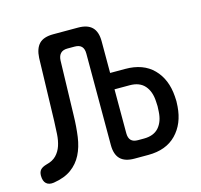

<svg xmlns="http://www.w3.org/2000/svg" viewBox="-96 -644 782 748"><g transform="rotate(-15 295.5 -270.0)"><path d="M103 -475Q105 -513 123 -531.5Q141 -550 180 -550H280Q318 -550 336.5 -531.5Q355 -513 355 -475V-347H416Q488 -347 529 -305.5Q570 -264 575 -194Q576 -184 576 -174Q576 -164 575 -153Q570 -84 529 -42Q488 0 416 0H360Q322 0 303.5 -18.5Q285 -37 285 -75V-444Q285 -463 276 -472.5Q267 -482 248 -482H219Q201 -482 191.5 -472.5Q182 -463 181 -444L175 -223Q174 -178 168.5 -138.5Q163 -99 147.5 -68.5Q132 -38 104.5 -18Q77 2 33 9Q13 12 2 2Q-9 -8 -9 -30Q-9 -45 -1.5 -53.5Q6 -62 24 -67Q49 -73 63.5 -88Q78 -103 85 -124Q92 -145 93.5 -170.5Q95 -196 96 -223ZM355 -281V-104Q355 -85 364 -75.5Q373 -66 392 -66H416Q456 -66 476.5 -89.5Q497 -113 499 -153Q500 -164 500 -174Q500 -184 499 -194Q497 -234 476.5 -257.5Q456 -281 416 -281Z"/></g></svg>

Font: Maple Mono Light
Style: Regular
Weight: 300
Monospace: yes
Designer: subframe7536
Version: Version 7.000